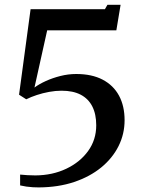

<svg xmlns="http://www.w3.org/2000/svg" viewBox="-20 -782 606 816"><path d="M65.5 -40Q80 -38.5 97 -37.5Q114 -36.5 130.5 -36.5Q203 -37 261.5 -64.8Q320 -92.5 354.5 -140.2Q389 -188 389 -249.5Q389 -297 372.2 -329.8Q355.5 -362.5 323 -379.5Q290.5 -396.5 241.5 -396.5Q216 -396.5 188.8 -391.5Q161.5 -386.5 136.5 -378.2Q111.5 -370 91.5 -360L61 -379.5L110 -743H426L436.5 -761.5H492.5L474.5 -653H180.5L126.5 -410Q146 -424.5 174.5 -437.5Q203 -450.5 236.5 -459Q270 -467.5 304 -467.5Q370.5 -467.5 416.2 -443.5Q462 -419.5 485.8 -375.5Q509.5 -331.5 509.5 -271Q509.5 -212.5 483.8 -161Q458 -109.5 410 -70.2Q362 -31 295 -8.5Q228 14 145 14.5Q133.5 14.5 119.8 13.8Q106 13 92 11Q78 9 65.5 6Z"/></svg>

Font: Merriweather 60pt Medium
Style: Regular
Weight: 500
Version: Version 2.100